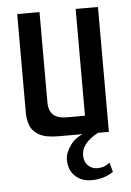

<svg xmlns="http://www.w3.org/2000/svg" viewBox="-49 -508 493 720"><g transform="rotate(-5 197.5 -147.5)"><path d="M158 0Q108 0 83.5 -14.5Q59 -29 51 -51.5Q43 -74 43 -96V-470H127V-132Q127 -98 144 -83Q161 -68 195 -68H263V-470H347V0ZM267 175Q230 175 205.5 152.5Q181 130 181 90Q181 65 202.5 35Q224 5 275 -10L321 -6Q287 7 265 29.5Q243 52 243 80Q243 104 257.5 118Q272 132 292 132Q320 132 339 115L349 151Q329 164 308.5 169.5Q288 175 267 175Z"/></g></svg>

Font: Smooch Sans SemiBold
Style: Bold
Weight: 600
Designer: Robert E. Leuschke
Foundry: Robert E. Leuschke
Version: Version 1.010; ttfautohint (v1.8.3)